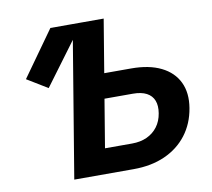

<svg xmlns="http://www.w3.org/2000/svg" viewBox="-80 -819 1007 910"><g transform="rotate(-10 423.5 -364.0)"><path d="M161.5 -448.3 62.6 -508.5 218.8 -727.5H368.7ZM380.1 -472.1H562.9Q648.6 -472.1 706.1 -443.7Q763.6 -415.4 788.8 -363.1Q813.9 -310.8 802.1 -239.4Q790.1 -166 748.9 -112.2Q707.7 -58.4 642.2 -29.2Q576.8 0 491.1 0H205.5L326.1 -727.5H475.3L374.7 -120.9H505.1Q545.6 -120.9 576.8 -135.2Q608 -149.5 628.1 -176.2Q648.2 -202.9 654.2 -240Q660.2 -275.9 650.4 -301Q640.6 -326.1 615.4 -339.5Q590.1 -352.8 549.6 -352.8H360.6Z"/></g></svg>

Font: Inter Variable
Style: Italic
Weight: 400
Italic angle: -9.39999°
Designer: Rasmus Andersson
Foundry: rsms
Version: Version 4.001;git-9221beed3